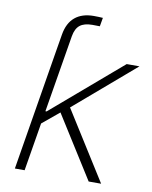

<svg xmlns="http://www.w3.org/2000/svg" viewBox="-83 -790 674 852"><g transform="rotate(10 254.5 -364.0)"><path d="M116.7 -446.3 132.3 -542.5 145.5 -621.6Q154.3 -674.3 186 -700.9Q217.8 -727.5 271 -727.5Q281.2 -727.5 292.2 -727.1Q303.2 -726.6 311.5 -726.1L304.7 -687Q295.9 -687 286.6 -687.3Q277.3 -687.5 271 -687.5Q234.4 -687.5 215.1 -672.1Q195.8 -656.7 189.9 -621.6L176.8 -542.5L160.6 -446.3ZM116.2 -211.4 126.5 -273.9H137.7L451.2 -542.5H508.8L220.7 -295.4L215.3 -293.5ZM43 0 132.3 -542.5H176.8L86.9 0ZM375.5 0 193.4 -289.1 231 -318.8 431.6 0Z"/></g></svg>

Font: Inter 16pt ExtraLight
Style: Italic
Weight: 250
Italic angle: -9.3988°
Version: Version 4.001;git-66647c0bb